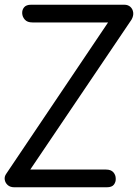

<svg xmlns="http://www.w3.org/2000/svg" viewBox="-21 -793 585 813"><path d="M6 -58 475 -755 505 -773Q521 -773 531 -764Q541 -755 543 -740.5Q545 -726 536 -710L68 -17L40 0Q22 0 11.5 -9.5Q1 -19 -1 -32.5Q-3 -46 6 -58ZM469 -37Q470 -23 461.5 -11.5Q453 0 431 0H40L78 -75H428Q449 -75 459 -63.5Q469 -52 469 -37ZM73 -736Q72 -751 81 -762Q90 -773 111 -773H505L462 -698H116Q95 -698 84.5 -709.5Q74 -721 73 -736Z"/></svg>

Font: Edu NSW ACT Foundation Medium
Style: Regular
Weight: 500
Version: Version 1.003